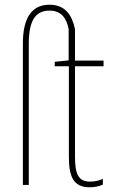

<svg xmlns="http://www.w3.org/2000/svg" viewBox="-20 -784 477 814"><path d="M360 10C384 10 401 5 416 -1V-26C403 -19 383 -14 361 -14C311 -14 298 -49 298 -119V-503H419V-527H298V-660C286 -718 258 -764 190 -764C108 -764 77 -698 77 -600V0H102V-597C102 -697 130 -739 190 -739C240 -739 263 -706 271 -660V-528L212 -522V-503H272V-120C272 -37 290 10 360 10Z"/></svg>

Font: Noto Sans Condensed Thin
Style: Regular
Weight: 100
Width: 3
Designer: Monotype Design Team
Foundry: Monotype Imaging Inc.
Version: Version 2.013